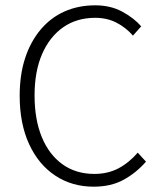

<svg xmlns="http://www.w3.org/2000/svg" viewBox="-20 -690 606 722"><path d="M332 12Q251 12 188 -29.5Q125 -71 89.5 -148Q54 -225 54 -330Q54 -409 74.5 -471.5Q95 -534 133 -579Q171 -624 223 -647Q275 -670 338 -670Q396 -670 440 -646Q484 -622 511 -591L480 -556Q454 -586 418.5 -604.5Q383 -623 338 -623Q268 -623 217 -587Q166 -551 138 -486Q110 -421 110 -331Q110 -241 137 -175Q164 -109 214.5 -72.5Q265 -36 335 -36Q385 -36 424.5 -56.5Q464 -77 498 -116L529 -82Q491 -39 444 -13.5Q397 12 332 12Z"/></svg>

Font: Assistant ExtraLight Light
Style: Regular
Weight: 300
Version: Version 3.000